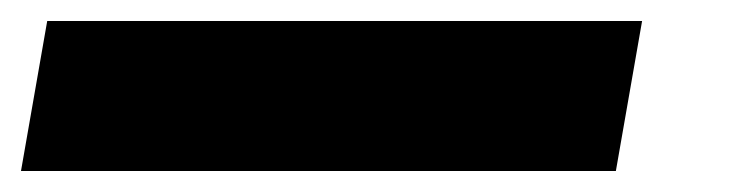

<svg xmlns="http://www.w3.org/2000/svg" viewBox="-21 20 721 183"><path d="M-1 183 24 40H591L566 183Z"/></svg>

Font: DM Sans 10pt Black
Style: Italic
Weight: 900
Italic angle: -10°
Version: Version 4.004;gftools[0.9.30]